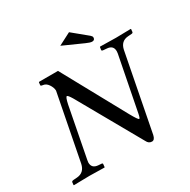

<svg xmlns="http://www.w3.org/2000/svg" viewBox="-181 -986 1151 1165"><g transform="rotate(-30 394.0 -403.5)"><path d="M687 -557.1 583 -21Q576.2 9.8 557.1 9.8Q534.2 9.8 522.9 -14.2L273.9 -455.1Q253.9 -488.3 247.1 -487.8Q238.3 -487.8 228 -439L160.2 -87.9Q158.7 -80.1 158.2 -72.8Q158.2 -32.7 201.2 -28.8L226.1 -26.9Q232.9 -25.9 231.9 -19L230 0L228 2Q138.2 0 124 0Q104 0 14.2 2L12.2 0L14.2 -18.1Q15.1 -25.9 27.8 -26.9L53.2 -28.8Q105 -32.7 117.2 -87.9L207 -549.8Q206.1 -571.8 190.9 -594Q175.8 -616.2 153.8 -618.2Q138.7 -620.1 140.1 -626L142.1 -645L145 -647H276.9L520 -203.1Q550.8 -147.9 558.1 -147.9Q564 -147.9 569.8 -178.2L644 -557.1Q645.5 -565.4 645.5 -572.3Q645.5 -612.8 603 -616.2L579.1 -618.2Q565.9 -619.1 566.9 -626L569.8 -645L571.8 -647Q661.6 -645 682.1 -645Q696.3 -645 786.1 -647L788.1 -645L786.1 -626Q785.2 -619.1 776.9 -618.2L750 -616.2Q698.2 -612.3 687 -557.1ZM564.9 -715.8Q564.9 -696.8 545.9 -696.8Q532.7 -696.8 505.9 -709L365.2 -772L452.1 -816.9L554.2 -732.9Q564.9 -723.6 564.9 -715.8Z"/></g></svg>

Font: Linux Libertine
Style: Italic
Weight: 400
Italic angle: -12°
Designer: Philipp H. Poll
Foundry: Philipp H. Poll
Version: Version 5.1.6 ; ttfautohint (v0.9)